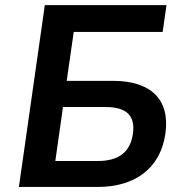

<svg xmlns="http://www.w3.org/2000/svg" viewBox="-20 -739 698 759"><path d="M366.7 0C515.1 0 614.3 -74.7 633.8 -210.4C653.3 -346.2 575.7 -419.4 427.2 -419.4H243.7L271.5 -612.8H623L638.2 -718.8H157.2L54.7 0ZM229 -315.9H397C480.5 -315.9 515.6 -281.7 505.4 -210.4C495.6 -138.7 450.2 -102.5 366.2 -102.5H198.7Z"/></svg>

Font: Winston SemiBold
Style: Italic
Weight: 600
Italic angle: -8.13011°
Designer: Vernon Adams, Kim Jin-seong, David Berlow, Cristiano Sobral
Foundry: The Winston Project Authors
Version: Version 3.004